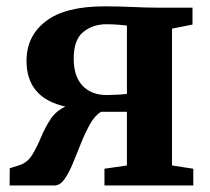

<svg xmlns="http://www.w3.org/2000/svg" viewBox="-20 -570 646 590"><path d="M9.5 0 10 -53 40 -62.5Q64.5 -70.5 79 -94.2Q93.5 -118 105.8 -147.5Q118 -177 134.8 -203Q151.5 -229 181 -242.5Q61.5 -269 61.5 -383Q61.5 -459.5 121.2 -505Q181 -550.5 301 -550.5Q346.5 -550.5 388.5 -548.5Q430.5 -546.5 460.5 -546.5H571.5V-494.5L508.5 -482V-61.5L574 -51.5V0H301V-51.5L370 -61.5V-226.5H290.5Q271.5 -215 256.8 -188.8Q242 -162.5 229.2 -130.5Q216.5 -98.5 204.2 -68.8Q192 -39 178.2 -19.5Q164.5 0 147.5 0ZM308 -278Q322 -278 340.8 -279Q359.5 -280 370 -281.5V-491.5Q358.5 -493 342 -494.2Q325.5 -495.5 306.5 -495.5Q265.5 -495.5 236 -471.8Q206.5 -448 206.5 -390Q206.5 -335.5 233.5 -306.8Q260.5 -278 308 -278Z"/></svg>

Font: Merriweather Text Regular
Style: Bold
Weight: 700
Designer: Eben Sorkin
Foundry: Eben Sorkin
Version: Version 2.100; ttfautohint (v1.7.19-72a1) -l 8 -r 50 -G 200 